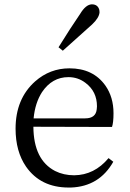

<svg xmlns="http://www.w3.org/2000/svg" viewBox="-20 -839 589 873"><path d="M265.6 -608.4 246.1 -624Q299.8 -710.9 344.7 -776.4Q370.1 -818.4 397.5 -819.3Q424.8 -819.3 431.6 -793.9Q432.6 -788.1 432.6 -783.2Q430.7 -757.8 398.4 -727.5Q367.2 -699.2 265.6 -608.4ZM132.8 -300.8H367.2Q416 -300.8 419.9 -342.8Q420.9 -348.6 420.9 -355.5Q420.9 -422.9 369.1 -461.9Q335 -488.3 291 -488.3Q216.8 -488.3 170.9 -419.9Q139.6 -371.1 132.8 -300.8ZM489.3 -261.7 131.8 -262.7Q132.8 -112.3 230.5 -61.5Q269.5 -42 317.4 -42Q409.2 -43 473.6 -120.1L495.1 -103.5Q431.6 8.8 302.7 13.7Q296.9 13.7 292 13.7Q165 13.7 98.6 -81.1Q50.8 -150.4 50.8 -253.9Q50.8 -389.6 139.6 -468.8Q207 -528.3 295.9 -528.3Q403.3 -528.3 459 -450.2Q496.1 -397.5 496.1 -324.2Q496.1 -282.2 489.3 -261.7Z"/></svg>

Font: GenYoMin JP Regular
Style: Regular
Weight: 400
Version: Version 1.001;PS 1;hotconv 16.6.51;makeotf.lib2.5.65220 DEVE